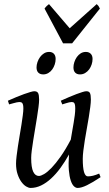

<svg xmlns="http://www.w3.org/2000/svg" viewBox="-20 -907 539 947"><path d="M476.1 -33.2Q436.5 -6.8 408.9 6.6Q381.3 20 362.8 20Q353.5 20 344.5 11.5Q335.4 2.9 328.9 -16.6Q322.3 -36.1 319.6 -67.6Q316.9 -99.1 320.3 -145Q300.3 -108.9 278.1 -78.6Q255.9 -48.3 231.9 -26.4Q208 -4.4 182.6 7.8Q157.2 20 130.9 20Q121.1 20 108.6 12.5Q96.2 4.9 85.2 -10.3Q74.2 -25.4 66.7 -47.9Q59.1 -70.3 59.1 -100.1Q59.1 -114.7 61.8 -137.2Q64.5 -159.7 68.4 -185.5Q72.3 -211.4 77.1 -239.3Q82 -267.1 85.9 -292.5Q89.8 -317.9 92.5 -338.4Q95.2 -358.9 95.2 -371.1Q95.2 -382.3 93.8 -388.9Q92.3 -395.5 89.6 -398.7Q86.9 -401.9 83.3 -402.8Q79.6 -403.8 75.2 -403.8Q70.8 -403.8 62.5 -402.1Q54.2 -400.4 45.9 -397.9Q36.1 -395.5 24.9 -392.1L19 -410.2Q39.6 -419.4 60.3 -428Q81.1 -436.5 98.6 -442.9Q116.2 -449.2 129.6 -453.1Q143.1 -457 148.9 -457Q163.1 -457 168 -447.8Q172.9 -438.5 172.9 -416Q172.9 -401.9 169.9 -378.9Q167 -356 162.6 -328.6Q158.2 -301.3 153.3 -272Q148.4 -242.7 144 -215.3Q139.6 -188 136.7 -165Q133.8 -142.1 133.8 -127.9Q133.8 -81.1 143.8 -60.1Q153.8 -39.1 171.9 -39.1Q181.6 -39.1 197.8 -48.6Q213.9 -58.1 234.4 -79.3Q254.9 -100.6 279.1 -134.8Q303.2 -168.9 329.1 -218.3Q332.5 -239.3 336.2 -260.5Q339.8 -281.7 343.3 -301.5Q346.7 -321.3 348.9 -339.1Q351.1 -356.9 351.1 -371.1Q351.1 -382.3 349.9 -388.9Q348.6 -395.5 346.2 -398.7Q343.8 -401.9 340.6 -402.8Q337.4 -403.8 333 -403.8Q328.6 -403.8 321 -402.1Q313.5 -400.4 305.7 -397.9Q296.9 -395.5 287.1 -392.1L279.8 -410.2Q300.3 -419.4 320.3 -428Q340.3 -436.5 357.2 -442.9Q374 -449.2 386.7 -453.1Q399.4 -457 405.8 -457Q419.4 -457 423.8 -447.8Q428.2 -438.5 428.2 -416Q428.2 -401.9 425.3 -379.2Q422.4 -356.4 418 -329.3Q413.6 -302.2 408.2 -272.7Q402.8 -243.2 398.4 -215.6Q394 -188 391.1 -164.1Q388.2 -140.1 388.2 -124Q388.2 -79.6 394.5 -58.3Q400.9 -37.1 413.1 -37.1Q425.8 -37.1 438.7 -40.3Q451.7 -43.5 469.2 -50.8ZM254.4 -616.2Q254.4 -602.5 250 -589.1Q245.6 -575.7 237.8 -564.7Q230 -553.7 218.5 -546.9Q207 -540 193.4 -540Q177.7 -540 168.9 -548.8Q160.2 -557.6 160.2 -574.2Q160.2 -587.4 164.8 -600.8Q169.4 -614.3 177.5 -625.5Q185.5 -636.7 197 -643.8Q208.5 -650.9 222.2 -650.9Q237.3 -650.9 245.8 -641.8Q254.4 -632.8 254.4 -616.2ZM436.5 -616.2Q436.5 -602.5 432.1 -589.1Q427.7 -575.7 419.7 -564.7Q411.6 -553.7 400.1 -546.9Q388.7 -540 374.5 -540Q359.4 -540 350.8 -548.8Q342.3 -557.6 342.3 -574.2Q342.3 -587.4 346.7 -600.8Q351.1 -614.3 358.9 -625.5Q366.7 -636.7 377.9 -643.8Q389.2 -650.9 403.3 -650.9Q418.5 -650.9 427.5 -641.8Q436.5 -632.8 436.5 -616.2ZM335.9 -693.4H291L199.7 -864.7Q206.5 -874 210.4 -877.4Q214.4 -880.9 221.7 -886.7L323.7 -767.6L457 -886.7Q462.9 -881.3 465.6 -877.7Q468.3 -874 472.7 -864.7Z"/></svg>

Font: Gentium Plus Am
Style: Italic
Weight: 400
Italic angle: -8°
Designer: J. Victor Gaultney, Annie Olsen, Iska Routamaa, Becca Hirsbrunner
Foundry: SIL International
Version: Version 5.000